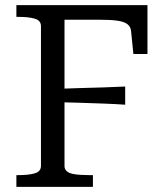

<svg xmlns="http://www.w3.org/2000/svg" viewBox="-20 -730 638 750"><path d="M232 -653V-81Q232 -69 240.5 -61.5Q249 -54 263 -51Q277 -48 293.5 -47Q310 -46 326 -46H343V0H44V-46H55Q92 -46 116 -53Q140 -60 140 -82V-628Q140 -650 116 -657Q92 -664 55 -664H44V-710H556V-519H501L492 -609Q490 -627 476.5 -636.5Q463 -646 436.5 -649.5Q410 -653 367 -653ZM203 -383Q249 -385 293.5 -386Q338 -387 382 -388.5Q426 -390 469 -392V-321Q426 -324 382 -325.5Q338 -327 293.5 -328.5Q249 -330 203 -331Z"/></svg>

Font: Roboto Serif 28pt
Style: Regular
Weight: 400
Designer: Greg Gazdowicz
Foundry: Commercial Type
Version: Version 1.008